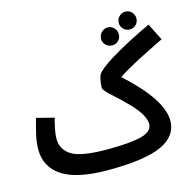

<svg xmlns="http://www.w3.org/2000/svg" viewBox="-118 -940 1101 1083"><g transform="rotate(-15 432.0 -398.5)"><path d="M793 -158Q793 -282 589 -467Q637 -499 703 -533.5Q769 -568 864 -614L814 -713Q697 -658 610 -608Q523 -558 489 -523Q478 -512 472.5 -486Q467 -460 467 -437Q467 -422 511.5 -383Q556 -344 602 -296Q640 -256 656.5 -225Q673 -194 673 -172Q673 -128 609.5 -110.5Q546 -93 408 -93L382 21Q599 21 696 -24Q793 -69 793 -158ZM382 21 428 -11 408 -93Q255 -93 200.5 -127.5Q146 -162 146 -223Q146 -251 153 -284.5Q160 -318 167 -343L65 -369Q54 -331 42.5 -283.5Q31 -236 31 -193Q31 -90 116.5 -34.5Q202 21 382 21ZM706.3 -713.9Q728 -713.9 742.7 -729Q757.3 -744 757.3 -765Q757.3 -786.7 742.7 -802.2Q728 -817.7 706.3 -817.7Q684.5 -817.7 669.4 -802.2Q654.3 -786.7 654.3 -765Q654.3 -744 669.4 -729Q684.5 -713.9 706.3 -713.9ZM587.4 -652.8Q608.3 -652.8 623.4 -667.4Q638.4 -682.1 638.4 -703.8Q638.4 -725.6 623.4 -741.5Q608.3 -757.4 587.4 -757.4Q565.6 -757.4 550.1 -741.5Q534.6 -725.6 534.6 -703.8Q534.6 -682.1 550.1 -667.4Q565.6 -652.8 587.4 -652.8Z"/></g></svg>

Font: Noto Sans Arabic UI SemiCondensed Semi
Style: Regular
Weight: 600
Width: 4
Designer: Nadine Chahine - Monotype Design Team
Foundry: Monotype Imaging Inc.
Version: Version 1.900